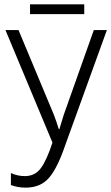

<svg xmlns="http://www.w3.org/2000/svg" viewBox="-20 -852 511 882"><path d="M471 -714H411L273 -325Q268 -309 263 -292.5Q258 -276 253 -259H250Q238 -298 227 -326L65 -714H5L221 -197Q195 -117 168 -80Q141 -43 94 -43Q61 -43 30 -57V-2Q61 10 98 10Q166 10 205 -35Q244 -80 280 -186ZM367 -832V-787H118V-832Z"/></svg>

Font: Noto Sans UI SemiCondensed Light
Style: Regular
Weight: 300
Width: 4
Designer: Monotype Design Team
Foundry: Monotype Imaging Inc.
Version: Version 1.901